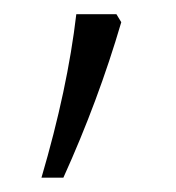

<svg xmlns="http://www.w3.org/2000/svg" viewBox="-20 -120 246 269"><path d="M149.9 -88.9Q117.7 21 68.8 128.9H38.1Q74.7 4.4 86.9 -100.1H143.1Z"/></svg>

Font: TypoPRO Open Sans Condensed
Style: Regular
Weight: 300
Width: 3
Foundry: Ascender Corporation
Version: Version 1.10